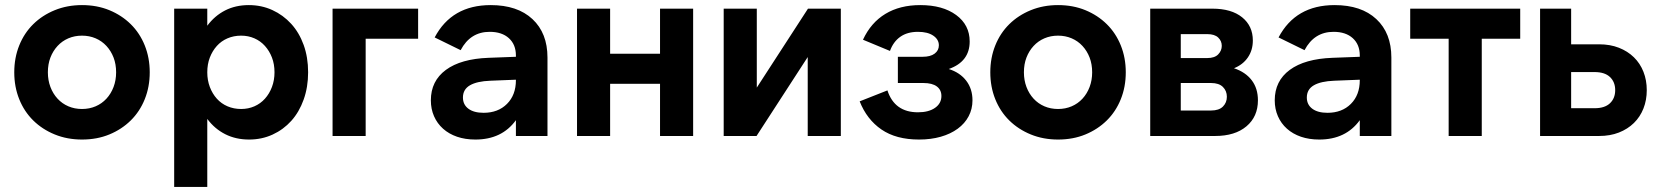

<svg xmlns="http://www.w3.org/2000/svg" viewBox="-20 -534 6515 754"><path d="M302 14Q244 14 195 -6Q146 -26 110.5 -61Q75 -96 55.5 -144.5Q36 -193 36 -250Q36 -307 55.5 -355.5Q75 -404 110.5 -439Q146 -474 195 -494Q244 -514 302 -514Q361 -514 409.5 -494Q458 -474 493.5 -439Q529 -404 548.5 -355.5Q568 -307 568 -250Q568 -193 548.5 -144.5Q529 -96 493.5 -61Q458 -26 409.5 -6Q361 14 302 14ZM302 -106Q331 -106 355.5 -116.5Q380 -127 398 -146.5Q416 -166 426 -192.5Q436 -219 436 -250Q436 -282 426 -308Q416 -334 398 -353.5Q380 -373 355.5 -383.5Q331 -394 302 -394Q273 -394 248.5 -383.5Q224 -373 206 -353.5Q188 -334 178 -308Q168 -282 168 -250Q168 -219 178 -192.5Q188 -166 206 -146.5Q224 -127 248.5 -116.5Q273 -106 302 -106Z M664 -500H794V-433Q823 -472 864 -493Q905 -514 957 -514Q1007 -514 1049.5 -494.5Q1092 -475 1123.5 -440.5Q1155 -406 1172.5 -357.5Q1190 -309 1190 -250Q1190 -192 1172.5 -143Q1155 -94 1124 -59.5Q1093 -25 1050.5 -5.5Q1008 14 958 14Q906 14 864.5 -7Q823 -28 794 -67V200H664ZM927 -106Q955 -106 979 -116.5Q1003 -127 1020.5 -146.5Q1038 -166 1048 -192.5Q1058 -219 1058 -250Q1058 -282 1048 -308Q1038 -334 1020.5 -353.5Q1003 -373 979 -383.5Q955 -394 927 -394Q898 -394 873.5 -383.5Q849 -373 831.5 -353.5Q814 -334 804 -308Q794 -282 794 -250Q794 -219 804 -192.5Q814 -166 831.5 -146.5Q849 -127 873.5 -116.5Q898 -106 927 -106Z M1286 -500H1622V-382H1416V0H1286Z M1672 -140Q1672 -216 1731 -259.5Q1790 -303 1899 -307L2006 -311V-316Q2006 -359 1978.5 -384Q1951 -409 1903 -409Q1827 -409 1789 -337L1687 -387Q1754 -514 1907 -514Q2012 -514 2071 -459Q2130 -404 2130 -308V0H2006V-62Q1951 14 1847 14Q1807 14 1775 3Q1743 -8 1720 -28.5Q1697 -49 1684.5 -77.5Q1672 -106 1672 -140ZM1879 -91Q1936 -91 1971 -126Q2006 -161 2006 -219V-221L1906 -217Q1853 -215 1825.5 -199Q1798 -183 1798 -151Q1798 -123 1819.5 -107Q1841 -91 1879 -91Z M2702 -500V0H2572V-205H2376V0H2246V-500H2376V-323H2572V-500Z M2952 -500V-190L3153 -500H3282V0H3152V-310L2951 0H2822V-500Z M3589 14Q3499 14 3441.5 -25.5Q3384 -65 3356 -136L3465 -179Q3493 -93 3585 -93Q3627 -93 3652 -110.5Q3677 -128 3677 -157Q3677 -181 3659 -194.5Q3641 -208 3606 -208H3506V-311H3603Q3634 -311 3650.5 -323.5Q3667 -336 3667 -356Q3667 -379 3645 -394Q3623 -409 3585 -409Q3543 -409 3515.5 -389.5Q3488 -370 3475 -334L3369 -378Q3400 -445 3457 -479.5Q3514 -514 3594 -514Q3682 -514 3735 -475Q3788 -436 3788 -371Q3788 -292 3706 -263Q3750 -249 3774.5 -217Q3799 -185 3799 -140Q3799 -106 3784 -77.5Q3769 -49 3741 -28.5Q3713 -8 3674.5 3Q3636 14 3589 14Z M4135 14Q4077 14 4028 -6Q3979 -26 3943.5 -61Q3908 -96 3888.5 -144.5Q3869 -193 3869 -250Q3869 -307 3888.5 -355.5Q3908 -404 3943.5 -439Q3979 -474 4028 -494Q4077 -514 4135 -514Q4194 -514 4242.5 -494Q4291 -474 4326.5 -439Q4362 -404 4381.5 -355.5Q4401 -307 4401 -250Q4401 -193 4381.5 -144.5Q4362 -96 4326.5 -61Q4291 -26 4242.5 -6Q4194 14 4135 14ZM4135 -106Q4164 -106 4188.5 -116.5Q4213 -127 4231 -146.5Q4249 -166 4259 -192.5Q4269 -219 4269 -250Q4269 -282 4259 -308Q4249 -334 4231 -353.5Q4213 -373 4188.5 -383.5Q4164 -394 4135 -394Q4106 -394 4081.5 -383.5Q4057 -373 4039 -353.5Q4021 -334 4011 -308Q4001 -282 4001 -250Q4001 -219 4011 -192.5Q4021 -166 4039 -146.5Q4057 -127 4081.5 -116.5Q4106 -106 4135 -106Z M4497 -500H4741Q4816 -500 4858 -466Q4900 -432 4900 -375Q4900 -337 4880.5 -308.5Q4861 -280 4826 -266Q4871 -251 4895.5 -219Q4920 -187 4920 -140Q4920 -76 4875 -38Q4830 0 4752 0H4497ZM4721 -306Q4750 -306 4764 -320.5Q4778 -335 4778 -354Q4778 -373 4764 -386.5Q4750 -400 4721 -400H4617V-306ZM4736 -100Q4767 -100 4782.5 -115.5Q4798 -131 4798 -154Q4798 -177 4782.5 -192.5Q4767 -208 4736 -208H4617V-100Z M4986 -140Q4986 -216 5045 -259.5Q5104 -303 5213 -307L5320 -311V-316Q5320 -359 5292.5 -384Q5265 -409 5217 -409Q5141 -409 5103 -337L5001 -387Q5068 -514 5221 -514Q5326 -514 5385 -459Q5444 -404 5444 -308V0H5320V-62Q5265 14 5161 14Q5121 14 5089 3Q5057 -8 5034 -28.5Q5011 -49 4998.5 -77.5Q4986 -106 4986 -140ZM5193 -91Q5250 -91 5285 -126Q5320 -161 5320 -219V-221L5220 -217Q5167 -215 5139.5 -199Q5112 -183 5112 -151Q5112 -123 5133.5 -107Q5155 -91 5193 -91Z M5950 -500V-382H5799V0H5669V-382H5518V-500Z M6150 -109H6242Q6282 -109 6302.5 -128.5Q6323 -148 6323 -180Q6323 -212 6302.5 -231.5Q6282 -251 6242 -251H6150ZM6028 0V-500H6150V-360H6260Q6303 -360 6337.5 -346.5Q6372 -333 6396.5 -309Q6421 -285 6434 -252Q6447 -219 6447 -180Q6447 -141 6434 -108Q6421 -75 6396.5 -51Q6372 -27 6337.5 -13.5Q6303 0 6260 0Z"/></svg>

Font: NT Somic Bold
Style: Regular
Weight: 700
Designer: Ravid Balaliev — lead type designer, mastering
Michael Voronin — secret advisor, marketing
Ivan Kovalenko — best boy
Foundry: NT Type
Version: Version 0.7